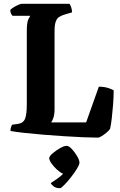

<svg xmlns="http://www.w3.org/2000/svg" viewBox="-20 -724 630 1010"><path d="M495 0Q465 0 418 -2Q371 -4 316.5 -7.5Q262 -11 207.5 -15.5Q153 -20 107.5 -25Q62 -30 35 -35Q35 -46 38 -55Q41 -64 44 -68L73 -72Q102 -76 111.5 -98.5Q121 -121 121 -176V-560Q121 -606 129 -622Q137 -638 139 -641H46Q43 -643 38.5 -651.5Q34 -660 34 -671Q39 -678 51.5 -685.5Q64 -693 76.5 -698.5Q89 -704 95 -704H346Q350 -698 354.5 -685.5Q359 -673 359 -659L315 -646Q301 -641 290.5 -634.5Q280 -628 273.5 -611Q267 -594 267 -560V-149Q267 -123 261 -105Q255 -87 249 -80H433L500 -268Q528 -268 549 -261Q570 -254 578 -249Q578 -214 575 -175Q572 -136 568 -102Q564 -68 559 -46Q554 -38 541 -27Q528 -16 515 -8Q502 0 495 0ZM296 266Q275 266 263 257Q251 248 247 239Q264 228 281.5 216Q299 204 312 190Q297 184 280 168.5Q263 153 251 136Q239 119 239 108Q239 98 257 82.5Q275 67 296.5 55Q318 43 331 43Q342 43 358 60Q374 77 386 98Q398 119 398 131Q398 142 384.5 164Q371 186 352.5 209.5Q334 233 317.5 249.5Q301 266 296 266Z"/></svg>

Font: Texturina 72pt ExtraBold
Style: Regular
Weight: 800
Designer: Guillermo Torres Carreño
Foundry: Omnibus-Type
Version: Version 1.002; ttfautohint (v1.8.3)